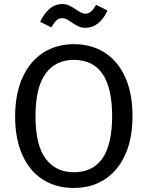

<svg xmlns="http://www.w3.org/2000/svg" viewBox="-20 -920 732 952"><path d="M637 -344Q637 -232 600.5 -152Q564 -72 498.5 -30Q433 12 346 12Q259 12 193.5 -29Q128 -70 91.5 -150Q55 -230 55 -343Q55 -454 91.5 -535Q128 -616 194 -658.5Q260 -701 346 -701Q433 -701 498.5 -659.5Q564 -618 600.5 -538Q637 -458 637 -344ZM156 -343Q156 -200 206.5 -133Q257 -66 346 -66Q536 -66 536 -344Q536 -623 346 -623Q256 -623 206 -555Q156 -487 156 -343ZM335 -809Q320 -820 309.5 -825Q299 -830 288 -830Q272 -830 260 -819Q248 -808 235 -784L179 -812Q198 -852 225.5 -876Q253 -900 288 -900Q309 -900 324 -892.5Q339 -885 358 -872Q361 -870 370.5 -864Q380 -858 388 -855Q396 -852 404 -852Q419 -852 431 -862.5Q443 -873 457 -896L513 -868Q494 -826 466 -804Q438 -782 404 -782Q385 -782 369.5 -789Q354 -796 335 -809Z"/></svg>

Font: Fira GO
Style: Regular
Weight: 400
Designer: Carrois Corporate
Foundry: Carrois Corporate GbR
Version: Version 0.300